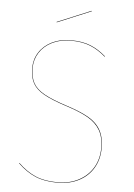

<svg xmlns="http://www.w3.org/2000/svg" viewBox="-58 -886 655 938"><g transform="rotate(5 270.0 -416.5)"><path d="M437 -626 436 -624Q401 -655 361 -671.5Q321 -688 264 -688Q213 -688 173 -668Q133 -648 111.5 -614Q90 -580 90 -538Q90 -493 106 -464.5Q122 -436 160.5 -414.5Q199 -393 270 -370Q339 -348 379.5 -325Q420 -302 440 -267Q460 -232 460 -178Q460 -123 435 -80.5Q410 -38 364.5 -14.5Q319 9 260 9Q195 9 150 -10.5Q105 -30 65 -69L66 -71Q106 -32 150.5 -12.5Q195 7 260 7Q318 7 363 -16.5Q408 -40 433 -82Q458 -124 458 -178Q458 -231 438 -265.5Q418 -300 378 -323Q338 -346 269 -368Q198 -391 159.5 -412.5Q121 -434 104.5 -463Q88 -492 88 -538Q88 -581 110 -615.5Q132 -650 172 -670Q212 -690 264 -690Q322 -690 362 -673.5Q402 -657 437 -626ZM354 -840 188 -771 187 -773 353 -842Z"/></g></svg>

Font: FiraGO Two
Style: Regular
Weight: 100
Designer: bBox Type
Foundry: bBox Type GmbH
Version: Version 1.001